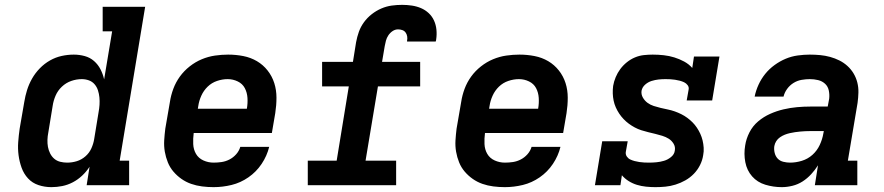

<svg xmlns="http://www.w3.org/2000/svg" viewBox="-20 -763 3640 791"><path d="M192 8Q164 8 138.5 -0.5Q113 -9 95.5 -28Q78 -47 69 -72Q60 -97 56.5 -123.5Q53 -150 55 -177.5Q57 -205 61 -233L80 -343Q84 -368 91.5 -392Q99 -416 112 -439Q125 -462 144 -481.5Q163 -501 186 -514Q209 -527 234 -532.5Q259 -538 284 -538Q307 -538 329 -532Q351 -526 367.5 -511.5Q384 -497 394 -477.5Q404 -458 409 -436L442 -634H403V-735H578L473 -101H512V0H337L349 -76Q336 -56 318.5 -39.5Q301 -23 280 -12Q259 -1 236.5 3.5Q214 8 192 8ZM257 -93Q277 -93 296.5 -99Q316 -105 332 -119Q348 -133 356.5 -152Q365 -171 368 -190L386 -300Q389 -316 390 -331.5Q391 -347 389.5 -362Q388 -377 383.5 -391Q379 -405 369.5 -416Q360 -427 346 -432Q332 -437 317 -437Q295 -437 273.5 -429.5Q252 -422 235 -406Q218 -390 209 -369Q200 -348 197 -327L179 -217Q176 -202 175.5 -187Q175 -172 177.5 -158Q180 -144 186.5 -131Q193 -118 203.5 -109Q214 -100 228 -96.5Q242 -93 257 -93Z M860 8Q836 8 812.5 5Q789 2 767.5 -5.5Q746 -13 727.5 -26Q709 -39 694.5 -56Q680 -73 671.5 -94Q663 -115 659 -138Q655 -161 656.5 -185Q658 -209 661 -233L680 -343Q684 -370 694 -397Q704 -424 721 -447.5Q738 -471 761.5 -489.5Q785 -508 811.5 -519Q838 -530 865.5 -534Q893 -538 920 -538Q952 -538 982.5 -532Q1013 -526 1038.5 -511Q1064 -496 1082.5 -472.5Q1101 -449 1110 -420.5Q1119 -392 1119 -360.5Q1119 -329 1114 -297L1100 -215H778Q775 -192 776 -169.5Q777 -147 787.5 -129Q798 -111 818 -102Q838 -93 860 -93Q877 -93 893.5 -95.5Q910 -98 925.5 -106Q941 -114 953 -127.5Q965 -141 970 -158H1089Q1080 -121 1058 -88Q1036 -55 1003.5 -32.5Q971 -10 934 -1Q897 8 860 8ZM795 -315H997Q1001 -338 999.5 -360Q998 -382 988.5 -400Q979 -418 959.5 -427.5Q940 -437 918 -437Q896 -437 874 -429.5Q852 -422 835.5 -406Q819 -390 809.5 -369Q800 -348 797 -327Z M1248 0V-101H1367L1417 -407H1307V-508H1434L1447 -589Q1451 -611 1458.5 -632Q1466 -653 1479.5 -671.5Q1493 -690 1511.5 -704.5Q1530 -719 1551 -728Q1572 -737 1593.5 -740Q1615 -743 1637 -743Q1657 -743 1677 -740Q1697 -737 1714.5 -729.5Q1732 -722 1746 -709Q1760 -696 1768 -678.5Q1776 -661 1778 -641Q1780 -621 1777 -601Q1777 -599 1776.5 -597Q1776 -595 1775 -592H1657Q1657 -593 1657 -593.5Q1657 -594 1657 -595Q1659 -604 1657.5 -613Q1656 -622 1651 -629Q1646 -636 1637.5 -639Q1629 -642 1620 -642Q1608 -642 1597.5 -635Q1587 -628 1580 -617.5Q1573 -607 1570 -595.5Q1567 -584 1565 -573L1554 -508H1711V-407H1537L1486 -101H1612V0Z M2060 8Q2036 8 2012.5 5Q1989 2 1967.5 -5.5Q1946 -13 1927.5 -26Q1909 -39 1894.5 -56Q1880 -73 1871.5 -94Q1863 -115 1859 -138Q1855 -161 1856.5 -185Q1858 -209 1861 -233L1880 -343Q1884 -370 1894 -397Q1904 -424 1921 -447.5Q1938 -471 1961.5 -489.5Q1985 -508 2011.5 -519Q2038 -530 2065.5 -534Q2093 -538 2120 -538Q2152 -538 2182.5 -532Q2213 -526 2238.5 -511Q2264 -496 2282.5 -472.5Q2301 -449 2310 -420.5Q2319 -392 2319 -360.5Q2319 -329 2314 -297L2300 -215H1978Q1975 -192 1976 -169.5Q1977 -147 1987.5 -129Q1998 -111 2018 -102Q2038 -93 2060 -93Q2077 -93 2093.5 -95.5Q2110 -98 2125.5 -106Q2141 -114 2153 -127.5Q2165 -141 2170 -158H2289Q2280 -121 2258 -88Q2236 -55 2203.5 -32.5Q2171 -10 2134 -1Q2097 8 2060 8ZM1995 -315H2197Q2201 -338 2199.5 -360Q2198 -382 2188.5 -400Q2179 -418 2159.5 -427.5Q2140 -437 2118 -437Q2096 -437 2074 -429.5Q2052 -422 2035.5 -406Q2019 -390 2009.5 -369Q2000 -348 1997 -327Z M2680 8Q2661 8 2641.5 6Q2622 4 2604 -1.5Q2586 -7 2570 -17Q2554 -27 2542 -41L2536 0H2431L2461 -181H2566L2558 -136Q2557 -126 2562.5 -118Q2568 -110 2576.5 -106Q2585 -102 2594.5 -99.5Q2604 -97 2614 -95.5Q2624 -94 2634 -93.5Q2644 -93 2654 -93Q2669 -93 2684.5 -94.5Q2700 -96 2715.5 -100.5Q2731 -105 2744.5 -116Q2758 -127 2760 -142Q2763 -158 2755 -171Q2747 -184 2735 -191.5Q2723 -199 2708.5 -203.5Q2694 -208 2679.5 -211.5Q2665 -215 2650.5 -218.5Q2636 -222 2622 -226.5Q2608 -231 2595 -238Q2582 -245 2570.5 -253.5Q2559 -262 2549 -272.5Q2539 -283 2531 -295Q2523 -307 2517 -320.5Q2511 -334 2508 -348.5Q2505 -363 2504.5 -378Q2504 -393 2506 -409Q2509 -427 2516.5 -445Q2524 -463 2535.5 -478.5Q2547 -494 2562.5 -506.5Q2578 -519 2596 -526.5Q2614 -534 2632.5 -536Q2651 -538 2669 -538Q2692 -538 2714.5 -535.5Q2737 -533 2758 -526.5Q2779 -520 2798.5 -509.5Q2818 -499 2832 -483L2839 -530H2944L2914 -349H2809L2817 -394Q2819 -404 2813 -412Q2807 -420 2798.5 -424Q2790 -428 2780.5 -430.5Q2771 -433 2761 -434.5Q2751 -436 2741.5 -436.5Q2732 -437 2722 -437Q2707 -437 2693 -435.5Q2679 -434 2664.5 -429.5Q2650 -425 2638 -414.5Q2626 -404 2623 -389Q2621 -374 2628.5 -361Q2636 -348 2647.5 -339.5Q2659 -331 2673 -326.5Q2687 -322 2701.5 -318.5Q2716 -315 2731 -312Q2746 -309 2760 -304Q2774 -299 2787 -292.5Q2800 -286 2811.5 -277.5Q2823 -269 2833 -259Q2843 -249 2851 -237Q2859 -225 2865 -212Q2871 -199 2874.5 -184.5Q2878 -170 2879 -154.5Q2880 -139 2877 -124Q2874 -103 2864 -83Q2854 -63 2838.5 -47Q2823 -31 2803.5 -20Q2784 -9 2763 -2.5Q2742 4 2721.5 6Q2701 8 2680 8Z M3201 8Q3166 8 3133 -2Q3100 -12 3078.5 -36.5Q3057 -61 3050.5 -95Q3044 -129 3050 -164Q3054 -191 3067.5 -217.5Q3081 -244 3103.5 -263Q3126 -282 3153 -294Q3180 -306 3208 -312.5Q3236 -319 3263.5 -321.5Q3291 -324 3319 -324H3390L3396 -356Q3398 -373 3394.5 -390Q3391 -407 3379 -418Q3367 -429 3350.5 -433Q3334 -437 3316 -437Q3300 -437 3282.5 -434Q3265 -431 3249.5 -421.5Q3234 -412 3223 -397Q3212 -382 3208 -365H3089Q3094 -390 3105 -414Q3116 -438 3132.5 -458.5Q3149 -479 3171 -495Q3193 -511 3217 -521Q3241 -531 3266.5 -534.5Q3292 -538 3316 -538Q3338 -538 3359 -536Q3380 -534 3400 -528.5Q3420 -523 3438 -514Q3456 -505 3471 -491.5Q3486 -478 3496.5 -460.5Q3507 -443 3512 -423Q3517 -403 3516.5 -382Q3516 -361 3513 -339L3473 -101H3512V0H3337L3350 -82Q3338 -63 3322 -45.5Q3306 -28 3286.5 -15.5Q3267 -3 3244.5 2.5Q3222 8 3201 8ZM3235 -93Q3259 -93 3283.5 -100.5Q3308 -108 3327 -125Q3346 -142 3357 -165.5Q3368 -189 3372 -213L3374 -223H3319Q3308 -223 3297.5 -222.5Q3287 -222 3276.5 -221Q3266 -220 3255.5 -218.5Q3245 -217 3234 -214.5Q3223 -212 3213 -208Q3203 -204 3193.5 -197.5Q3184 -191 3178 -181.5Q3172 -172 3170 -161Q3168 -147 3171.5 -133Q3175 -119 3184 -109.5Q3193 -100 3207 -96.5Q3221 -93 3235 -93Z"/></svg>

Font: Iosevka Slab Extended Oblique
Style: Bold
Weight: 700
Width: 7
Italic angle: -9°
Monospace: yes
Designer: Belleve Invis
Foundry: Belleve Invis
Version: Version 11.1.1; ttfautohint (v1.8.3)